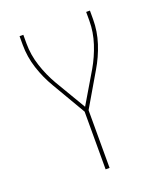

<svg xmlns="http://www.w3.org/2000/svg" viewBox="-136 -824 772 913"><g transform="rotate(-20 250.0 -367.5)"><path d="M240 0V-292L141 -461Q110 -513 91 -571.5Q72 -630 72 -691V-735H91V-691Q91 -633 109.5 -576.5Q128 -520 157 -470L250 -313L343 -470Q372 -520 390.5 -576.5Q409 -633 409 -691V-735H428V-691Q428 -630 409 -571.5Q390 -513 359 -461L260 -292V0Z"/></g></svg>

Font: Zed Mono Thin
Style: Regular
Weight: 100
Monospace: yes
Designer: Belleve Invis
Foundry: Belleve Invis
Version: Version 1.0.0; ttfautohint (v1.8.4)